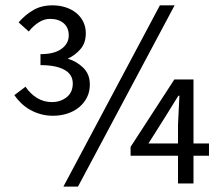

<svg xmlns="http://www.w3.org/2000/svg" viewBox="-20 -688 836 720"><path d="M763.7 -104H705.6V0H647.5V-104H469.7V-137.2L633.8 -390.1H705.6V-149.9H763.7ZM634.8 -668 272.5 11.7H217.8L579.6 -668ZM316.9 -371.1Q316.9 -343.8 305.9 -322.3Q294.9 -300.8 276.1 -285.4Q257.3 -270 232.2 -262Q207 -253.9 178.7 -253.9Q154.8 -253.9 133.3 -259.8Q111.8 -265.6 93.5 -275.9Q75.2 -286.1 60.3 -300.3Q45.4 -314.5 33.7 -331.1L75.7 -362.8Q93.8 -335.9 118.9 -320.6Q144 -305.2 174.8 -305.2Q207 -305.2 229.5 -323.2Q252.9 -341.3 252.9 -375Q252.9 -409.2 221.2 -426.5Q189.5 -443.8 131.8 -443.8V-484.9Q183.1 -484.9 210.4 -504.6Q237.8 -524.4 237.8 -555.2Q237.8 -584.5 218.8 -600.8Q199.7 -617.2 167.5 -617.2Q145.5 -617.2 125 -604Q104.5 -590.8 87.9 -569.8L49.8 -604Q74.7 -632.8 105.2 -650.4Q135.7 -668 176.8 -668Q202.1 -668 224.9 -660.9Q247.6 -653.8 264.6 -640.4Q281.7 -627 291.7 -607.4Q301.8 -587.9 301.8 -563Q301.8 -527.8 282.7 -504.9Q263.7 -481.9 233.9 -467.8Q266.1 -459 291.5 -434.6Q316.9 -410.6 316.9 -371.1ZM652.8 -329.1H648.9L598.6 -248L536.6 -149.9H647.5V-220.2Z"/></svg>

Font: Kawthoolei
Style: Regular
Weight: 400
Designer: Moe Zed
Foundry: Moe Zed
Version: Version 1.000;July 10, 2024;FontCreator 14.0.0.2901 32-bit